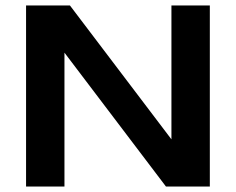

<svg xmlns="http://www.w3.org/2000/svg" viewBox="-20 -680 860 700"><path d="M75 0V-660H235L605 -172V-660H745V0H585L215 -488V0Z"/></svg>

Font: Xolonium
Style: Regular
Weight: 400
Designer: Severin Meyer
Version: Version 4.2